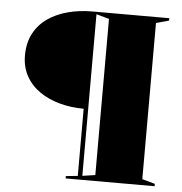

<svg xmlns="http://www.w3.org/2000/svg" viewBox="-51 -757 765 806"><g transform="rotate(5 331.0 -354.0)"><path d="M630 -708V-698L576 -683V-25L630 -10V0H255V-10L305 -15V-298Q252 -298 204 -311Q156 -324 119 -349.5Q82 -375 61 -413Q40 -451 40 -499Q40 -553 61 -592.5Q82 -632 119 -657.5Q156 -683 204 -695.5Q252 -708 305 -708ZM324 -698V-17L378 -25V-683Z"/></g></svg>

Font: Kalnia SemiBold
Style: Regular
Weight: 600
Designer: Frida Medrano
Foundry: Frida Medrano
Version: Version 1.105